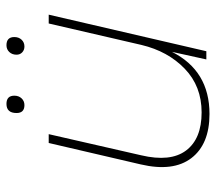

<svg xmlns="http://www.w3.org/2000/svg" viewBox="-58 -616 684 609"><g transform="rotate(-90 284.5 -312.0)"><path d="M255 -577Q230 -577 230 -602Q230 -634 259 -634Q285 -634 285 -609Q285 -595 276.5 -586Q268 -577 255 -577ZM441 -577Q430 -577 422.5 -584Q415 -591 415 -602Q415 -616 423.5 -625Q432 -634 445 -634Q471 -634 471 -609Q471 -595 462.5 -586Q454 -577 441 -577ZM514 -500H542L426 0H400L424 -109Q364 10 227 10Q131 10 87 -47.5Q43 -105 67 -208L135 -500H163L96 -207Q74 -114 111 -64.5Q148 -15 232 -15Q315 -15 370.5 -68.5Q426 -122 446 -206Z"/></g></svg>

Font: Elaine Sans ExtraLight
Style: Italic
Weight: 275
Italic angle: -13°
Designer: Wei Huang
Foundry: Wei Huang
Version: Version 2.001;December 24, 2019;FontCreator 12.0.0.2547 64-b